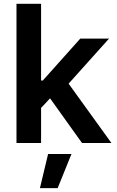

<svg xmlns="http://www.w3.org/2000/svg" viewBox="-20 -747 609 1003"><path d="M66.1 0V-727.3H194.6V-326.3H203.5L399.5 -545.5H549.7L338.4 -310L562.1 0H408.4L241.5 -233.3L194.6 -183.2V0ZM188.6 235.8 231.2 57.5H353.3L281.2 235.8Z"/></svg>

Font: Inter Zeller Semi Bold
Style: Regular
Weight: 600
Designer: Rasmus Andersson; Joe Bland
Foundry: zeller
Version: Version 3.015;git-dec3a8cb1